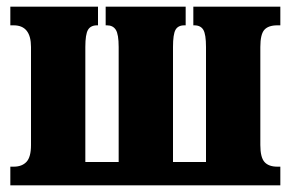

<svg xmlns="http://www.w3.org/2000/svg" viewBox="-20 -556 872 576"><path d="M11 -56H21Q46 -56 59.5 -70.5Q73 -85 73 -121V-415Q73 -480 21 -480H11V-536H274V-480H271Q252 -480 244 -466.5Q236 -453 236 -415V-70H336V-415Q336 -453 327.5 -466.5Q319 -480 301 -480H297V-536H537V-480H533Q514 -480 506.5 -466.5Q499 -453 499 -415V-70H598V-415Q598 -453 590 -466.5Q582 -480 563 -480H560V-536H821V-480H812Q785 -480 773 -466.5Q761 -453 761 -415V-121Q761 -84 773.5 -70Q786 -56 812 -56H821V0H11Z"/></svg>

Font: Noto Serif CondBlack
Style: Regular
Weight: 900
Width: 3
Designer: Monotype Design Team
Foundry: Monotype Imaging Inc.
Version: Version 1.001